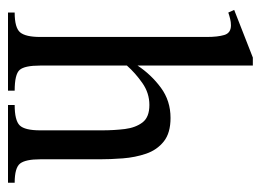

<svg xmlns="http://www.w3.org/2000/svg" viewBox="-108 -560 667 492"><g transform="rotate(90 226.0 -313.5)"><path d="M447.8 0H248.5V-17.1Q288.1 -17.1 300.8 -30Q313.5 -43 313.5 -82.5V-241.2Q313.5 -272 310.1 -299.6Q306.6 -327.1 293.2 -344.7Q279.8 -362.3 248.5 -362.3Q217.8 -362.3 192.1 -344.2Q166.5 -326.2 147.5 -304.7V-82.5Q147.5 -42.5 158.7 -29.8Q169.9 -17.1 211.9 -17.1V0H11.7V-17.1Q50.8 -17.1 62.5 -31.2Q74.2 -45.4 74.2 -82.5V-509.8Q74.2 -537.6 69.1 -554.4Q64 -571.3 44.4 -571.3Q36.1 -571.3 28.1 -569.3Q20 -567.4 11.7 -564.5L4.9 -579.6L127 -627.4H147.5V-332Q170.9 -367.2 204.3 -391.8Q237.8 -416.5 281.7 -416.5Q320.3 -416.5 342 -399.2Q363.8 -381.8 373.3 -354Q382.8 -326.2 385.3 -294.4Q387.7 -262.7 387.7 -233.9V-82.5Q387.7 -45.4 398.4 -31.2Q409.2 -17.1 447.8 -17.1Z"/></g></svg>

Font: Rohingya Solluk
Style: Regular
Weight: 400
Designer: SIL International
Foundry: SIL International
Version: Version 1.001